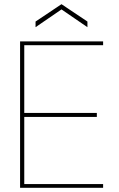

<svg xmlns="http://www.w3.org/2000/svg" viewBox="-20 -898 571 918"><path d="M76 0V-700H473V-682H96V-358H443V-339H96V-18H473V0ZM150 -768V-795L274 -878L398 -795V-768L274 -853Z"/></svg>

Font: DM Sans 24pt Thin
Style: Regular
Weight: 250
Designer: Colophon Foundry, Jonny Pinhorn
Foundry: Colophon Foundry
Version: Version 4.004;gftools[0.9.30]